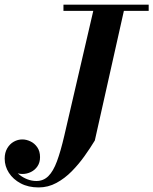

<svg xmlns="http://www.w3.org/2000/svg" viewBox="-52 -770 655 820"><path d="M113 30.5Q69 30.5 36.5 13.2Q4 -4 -14 -32Q-32 -60 -32 -92.5Q-32 -118 -21.2 -136.5Q-10.5 -155 6.8 -164.8Q24 -174.5 43.5 -174.5Q60.5 -174.5 78 -166.2Q95.5 -158 107.2 -141Q119 -124 119 -99Q119 -76 108.2 -60Q97.5 -44 80.2 -35.5Q63 -27 43.5 -27Q26.5 -27 9.2 -35.5Q-8 -44 -19.5 -58.8Q-31 -73.5 -31 -92.5H-5Q-4.5 -71.5 5 -54.2Q14.5 -37 30.2 -24.2Q46 -11.5 65 -4.2Q84 3 103.5 3Q133.5 3 154.5 -17.8Q175.5 -38.5 191.2 -81Q207 -123.5 222.5 -190L352.5 -750H483L353 -170Q334 -138.5 309.2 -103.8Q284.5 -69 254.5 -38.5Q224.5 -8 189 11.2Q153.5 30.5 113 30.5ZM219 -723.5V-750H583V-723.5Z"/></svg>

Font: Bodoni Moda 9pt SemiBold
Style: Italic
Weight: 600
Italic angle: -13°
Designer: Owen Earl
Foundry: indestructible type
Version: Version 2.004